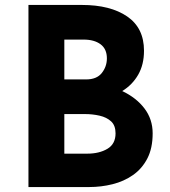

<svg xmlns="http://www.w3.org/2000/svg" viewBox="-20 -756 687 776"><path d="M311 -736Q426 -736 494 -689.5Q562 -643 562 -551Q562 -495 538.5 -454Q515 -413 474 -388Q531 -361 564 -317.5Q597 -274 597 -217Q597 -157 575.5 -115.5Q554 -74 517.5 -48.5Q481 -23 435 -11.5Q389 0 340 0H95V-736ZM333 -135Q381 -135 414 -154.5Q447 -174 447 -217Q447 -249 429 -265.5Q411 -282 382.5 -288.5Q354 -295 323 -295H240V-135ZM328 -435Q371 -435 391.5 -461Q412 -487 412 -520Q412 -558 386.5 -577Q361 -596 318 -596H240V-435Z"/></svg>

Font: Reem Kufi Ink
Style: Bold
Weight: 700
Designer: Khaled Hosny
Version: Version 1.002